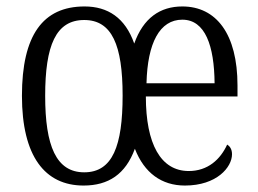

<svg xmlns="http://www.w3.org/2000/svg" viewBox="-20 -565 799 595"><path d="M239 10C316 10 369 -25 398 -104C427 -29 481 10 553 10C652 10 699 -47 699 -87C699 -103 692 -112 684 -117C663 -71 624 -35 565 -35C478 -35 432 -119 432 -266H716V-300C716 -460 650 -545 545 -545C476 -545 424 -509 396 -430C368 -510 314 -545 242 -545C113 -545 48 -456 48 -268C48 -81 119 10 239 10ZM645 -307H434C437 -432 475 -504 545 -504C616 -504 644 -423 645 -307ZM241 -31C154 -31 120 -113 120 -268C120 -424 153 -503 241 -503C327 -503 360 -425 360 -269C360 -113 329 -31 241 -31Z"/></svg>

Font: Noto Serif Armenian Condensed Light
Style: Regular
Weight: 300
Width: 3
Designer: Monotype Design Team
Foundry: Monotype Imaging Inc.
Version: Version 2.008